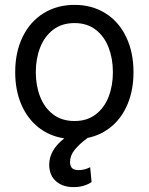

<svg xmlns="http://www.w3.org/2000/svg" viewBox="-20 -557 607 783"><path d="M440.4 -262.7Q440.4 -317.4 423.1 -362.8Q405.8 -408.2 370.6 -435.5Q335.4 -462.9 284.2 -462.9Q231.9 -462.9 196.5 -435.5Q161.1 -408.2 143.6 -362.8Q126 -317.4 126 -262.7Q126 -208 143.6 -162.8Q161.1 -117.7 196.5 -90.6Q231.9 -63.5 284.2 -63.5Q335.4 -63.5 370.6 -90.6Q405.8 -117.7 423.1 -162.8Q440.4 -208 440.4 -262.7ZM180.7 115.2Q180.7 54.7 242.2 7.3Q181.6 -2 136.5 -37.8Q91.3 -73.7 66.7 -131.6Q42 -189.5 42 -262.7Q42 -344.2 72.3 -406.5Q102.5 -468.8 157.5 -502.9Q212.4 -537.1 284.2 -537.1Q355.5 -537.1 409.9 -502.9Q464.4 -468.8 494.4 -406.5Q524.4 -344.2 524.4 -262.7Q524.4 -191.9 501.5 -135.3Q478.5 -78.6 436.3 -42.5Q394 -6.3 337.4 5.4Q304.2 29.8 284.9 53.5Q265.6 77.1 265.6 103.5Q265.6 120.1 273.7 128.4Q281.7 136.7 301.8 136.7Q324.2 136.7 347.7 125L353.5 185.5Q340.8 194.3 322 200.2Q303.2 206.1 280.3 206.1Q236.3 206.1 208.7 182.4Q181.2 158.7 180.7 115.2Z"/></svg>

Font: Pretendard JP
Style: Regular
Weight: 400
Designer: Base glyphs from Inter by Rasmus Andersson; Hangeul glyphs from Noto Sans CJK(Source Han Sans) by Jang Soo-young and Kan
Foundry: Kil Hyung-jin
Version: Version 1.309